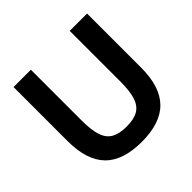

<svg xmlns="http://www.w3.org/2000/svg" viewBox="-183 -909 1097 1097"><g transform="rotate(-45 366.0 -360.0)"><path d="M366 10Q215 10 142 -64.5Q69 -139 69 -293V-730H209V-320Q209 -242 224 -197Q239 -152 273.5 -132.5Q308 -113 366 -113Q425 -113 459 -132.5Q493 -152 508 -197Q523 -242 523 -320V-730H663V-293Q663 -139 590 -64.5Q517 10 366 10Z"/></g></svg>

Font: M PLUS 2 Thin
Style: Bold
Weight: 700
Version: Version 1.001